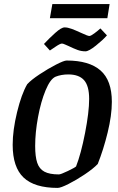

<svg xmlns="http://www.w3.org/2000/svg" viewBox="-20 -909 578 939"><path d="M42 -201Q42 -272 63.5 -360.5Q85 -449 113 -497Q132 -518 173.5 -545.5Q215 -573 254 -593Q293 -613 306 -613Q416 -613 471.5 -564.5Q527 -516 527 -411Q527 -345 506.5 -261Q486 -177 458 -107Q436 -84 395 -56.5Q354 -29 315.5 -9.5Q277 10 262 10Q149 10 95.5 -40.5Q42 -91 42 -201ZM352 -95Q376 -156 396 -258.5Q416 -361 416 -425Q416 -489 391 -517Q366 -545 314 -545Q280 -545 252 -534Q226 -523 203 -467.5Q180 -412 166 -336.5Q152 -261 152 -195Q152 -143 162 -113Q172 -83 197 -69.5Q222 -56 268 -56Q277 -56 311.5 -72.5Q346 -89 352 -95ZM315 -684Q310 -686 299 -691Q288 -696 283 -696Q274 -696 250 -679.5Q226 -663 224 -662L195 -694Q220 -721 250 -748Q280 -775 296 -775Q311 -775 330 -768Q349 -761 375 -749Q409 -733 417 -733Q424 -733 441 -745.5Q458 -758 471 -770L503 -736Q484 -714 449 -686Q414 -658 398 -658Q378 -658 360 -664.5Q342 -671 315 -684ZM236 -889H516L505 -820H224Z"/></svg>

Font: Grenze Medium
Style: Italic
Weight: 500
Italic angle: -10°
Designer: Renata Polastri
Foundry: Omnibus-Type
Version: Version 1.002; ttfautohint (v1.8)